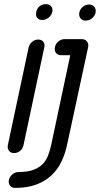

<svg xmlns="http://www.w3.org/2000/svg" viewBox="-20 -743 485 932"><path d="M156 -685Q159 -702 172 -712.5Q185 -723 202 -723Q219 -723 228 -712.5Q237 -702 234 -685Q230 -669 216 -657.5Q202 -646 185 -646Q168 -646 160 -657.5Q152 -669 156 -685ZM119 -513Q123 -529 136 -540Q149 -551 165 -551Q182 -551 190.5 -540Q199 -529 195 -513L94 -38Q91 -22 78 -11Q65 0 48 0Q32 0 23.5 -11Q15 -22 18 -38ZM305 -37Q296 4 278.5 41Q261 78 231.5 106.5Q202 135 158.5 152Q115 169 54 169Q37 169 28.5 157.5Q20 146 23 131Q27 114 40.5 103Q54 92 71 92Q114 92 142 81.5Q170 71 187 53.5Q204 36 213 12.5Q222 -11 228 -37L321 -475H277Q260 -475 251.5 -486.5Q243 -498 247 -515Q250 -531 263.5 -542Q277 -553 294 -553H377Q393 -553 402 -542Q411 -531 408 -515ZM427 -654.5Q413 -643 396 -643Q379 -643 370.5 -654.5Q362 -666 365 -682Q368 -698 381.5 -709.5Q395 -721 412 -721Q429 -721 438 -709.5Q447 -698 444 -682Q441 -666 427 -654.5Z"/></svg>

Font: VDS Compensated
Style: Light Italic
Weight: 300
Italic angle: -12°
Designer: artmaker
Foundry: artmaker
Version: Version 1.000 2012 initial release